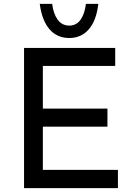

<svg xmlns="http://www.w3.org/2000/svg" viewBox="-20 -970 693 990"><path d="M574 -723V-630H201V-410H534V-317H201V-94H588V0H104V-723ZM185 -950H249Q255 -899 277.5 -868.5Q300 -838 337 -838Q374 -838 395.5 -868.5Q417 -899 423 -950H487Q477 -864 438 -819Q399 -774 337 -774Q274 -774 235 -819.5Q196 -865 185 -950Z"/></svg>

Font: Josefin Sans
Style: Regular
Weight: 400
Designer: Santiago Orozco
Foundry: Typemade
Version: Version 2.000